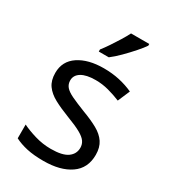

<svg xmlns="http://www.w3.org/2000/svg" viewBox="-189 -861 857 966"><g transform="rotate(30 239.5 -378.0)"><path d="M434 -148Q434 -70 376 -30Q318 10 220 10Q164 10 123.5 1Q83 -8 52 -24V-104Q84 -88 129.5 -74.5Q175 -61 222 -61Q289 -61 319 -82.5Q349 -104 349 -140Q349 -160 338 -176Q327 -192 298.5 -208Q270 -224 217 -244Q165 -264 128 -284Q91 -304 71 -332Q51 -360 51 -404Q51 -472 106.5 -509Q162 -546 252 -546Q301 -546 343.5 -536.5Q386 -527 423 -510L393 -440Q359 -454 322 -464Q285 -474 246 -474Q192 -474 163.5 -456.5Q135 -439 135 -409Q135 -387 148 -371.5Q161 -356 191.5 -341.5Q222 -327 273 -307Q324 -288 360 -268Q396 -248 415 -219.5Q434 -191 434 -148ZM388 -756Q376 -738 351 -709.5Q326 -681 297.5 -652.5Q269 -624 245 -606H187V-618Q202 -637 219.5 -663Q237 -689 254 -716.5Q271 -744 282 -766H388Z"/></g></svg>

Font: Noto Sans Hanunoo
Style: Regular
Weight: 400
Designer: Monotype Design Team
Foundry: Monotype Imaging Inc.
Version: Version 2.003; ttfautohint (v1.8.4.7-5d5b)